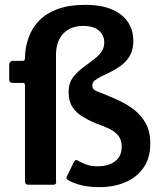

<svg xmlns="http://www.w3.org/2000/svg" viewBox="-20 -762 675 792"><path d="M331 -742Q398 -742 442 -723Q486 -704 508 -670.5Q530 -637 530 -593Q530 -556 514.5 -530Q499 -504 470 -485Q441 -466 400 -448Q378 -436 369.5 -429Q361 -422 361 -409Q361 -397 369.5 -391Q378 -385 399 -378Q434 -364 469 -348Q504 -332 533.5 -309Q563 -286 581.5 -252.5Q600 -219 600 -170Q600 -111 572.5 -71Q545 -31 497.5 -10.5Q450 10 389 10Q350 10 317.5 2.5Q285 -5 261 -19Q250 -25 256 -35L286 -96Q292 -106 302 -99Q318 -90 337 -83Q356 -76 383 -76Q427 -76 454.5 -96.5Q482 -117 482 -157Q482 -185 468 -202.5Q454 -220 429.5 -231.5Q405 -243 373 -254Q345 -266 319.5 -281.5Q294 -297 278.5 -321Q263 -345 263 -381Q263 -420 283 -445.5Q303 -471 337 -494Q355 -508 371.5 -520.5Q388 -533 399 -549Q410 -565 410 -587Q410 -617 388 -636Q366 -655 323 -655Q271 -655 241 -623.5Q211 -592 211 -535V-17Q215 0 199 0H97Q83 0 83 -15V-410Q83 -420 75 -420H33Q18 -420 18 -433V-496Q18 -502 22 -506.5Q26 -511 34 -511H72Q80 -511 81.5 -515Q83 -519 83 -525Q84 -569 98.5 -608.5Q113 -648 142.5 -678Q172 -708 219 -725Q266 -742 331 -742Z"/></svg>

Font: Libre Franklin SemiBold
Style: Regular
Weight: 600
Designer: Pablo Impallari, Rodrigo Fuenzalida, Nhung Nguyen
Foundry: Impallari Type
Version: Version 3.000